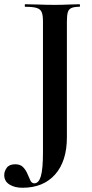

<svg xmlns="http://www.w3.org/2000/svg" viewBox="-77 -645 436 907"><path d="M298 -625Q301 -625 301 -619Q301 -613 298 -613Q273 -613 260 -607Q247 -601 243 -586Q239 -571 239 -542V4Q239 116 183.5 179Q128 242 29 242Q-8 242 -32.5 226.5Q-57 211 -57 182Q-57 164 -45 147.5Q-33 131 -5 131Q19 131 32 144.5Q45 158 52.5 176Q60 194 66.5 207.5Q73 221 85 221Q106 221 116 187.5Q126 154 126 74V-544Q126 -573 120 -587.5Q114 -602 96 -607.5Q78 -613 42 -613Q40 -613 40 -619Q40 -625 42 -625Q73 -625 108 -623.5Q143 -622 181 -622Q216 -622 245.5 -623.5Q275 -625 298 -625Z"/></svg>

Font: Cormorant Light
Style: Regular
Weight: 300
Designer: Christian Thalmann (Catharsis Fonts)
Foundry: Catharsis Fonts
Version: Version 4.000